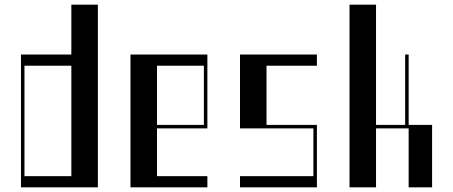

<svg xmlns="http://www.w3.org/2000/svg" viewBox="-20 -804 1944 824"><path d="M70 -570H286.2V-784H400V0H70ZM286.2 -48V-522H85V-48Z M540 -570H870V-253H653.8V-48H870V0H540ZM855 -268V-522H653.8V-268Z M1010 -48H1325V-253H1010V-570H1340V-522H1123.8V-268H1340V0H1010Z M1480 -784H1593.8V-268H1718.8V-570H1733.8V-268H1834.4V0H1733.8V-253H1593.8V0H1480Z"/></svg>

Font: Facade Sud
Style: Regular
Weight: 100
Designer: Éléonore Fines
Foundry: Velvetyne Type Foundry
Version: Version 1.001;Glyphs 3.2 (3202)